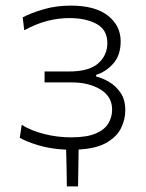

<svg xmlns="http://www.w3.org/2000/svg" viewBox="-20 -525 521 685"><path d="M218.5 140Q218 107.5 217.5 74.5Q216.5 41.5 216 9Q160 6.5 116.5 -6.8Q73 -20 50.5 -33.5L57.5 -79.5Q90.5 -59 137.2 -47Q184 -35 234 -35Q290 -35 321.8 -48.8Q353.5 -62.5 366.8 -85Q380 -107.5 380 -134Q380 -180.5 338.5 -205.8Q297 -231 236 -231H139V-270H226.5Q298 -270 330.5 -299Q363 -328 363 -371Q363 -418.5 324.8 -439.5Q286.5 -460.5 227.5 -460.5Q188.5 -460.5 149.2 -450.5Q110 -440.5 66.5 -417L61 -463Q91 -479 135.8 -492Q180.5 -505 232.5 -505Q319.5 -505 365 -469.2Q410.5 -433.5 410.5 -377.5Q410.5 -327 383.5 -297.5Q356.5 -268 323 -258V-252Q344.5 -247 368.8 -233Q393 -219 410 -194.2Q427 -169.5 427 -131.5Q427 -98.5 411.8 -67.8Q396.5 -37 360.2 -16Q324 5 260.5 8.5Q260 41.5 259.5 74.5Q258.5 107 258.5 140Z"/></svg>

Font: Heraclito ExtraLight
Style: Regular
Weight: 200
Designer: Kostas Bartsokas (font) & Cristiano Sobral (main changes)
Foundry: Kostas Bartsokas (font) & Cristiano Sobral (main changes)
Version: Version 1.00;July 8, 2020;FontCreator 13.0.0.2655 64-bit